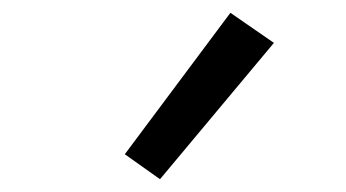

<svg xmlns="http://www.w3.org/2000/svg" viewBox="-20 -822 540 300"><path d="M230 -542 175 -581 340 -802 408 -755Z"/></svg>

Font: Iosevka Curly
Style: Regular
Weight: 400
Monospace: yes
Designer: Belleve Invis
Foundry: Belleve Invis
Version: Version 22.1.2; ttfautohint (v1.8.4)